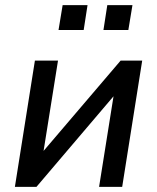

<svg xmlns="http://www.w3.org/2000/svg" viewBox="-20 -728 611 748"><path d="M38 0 116 -492H206L144 -104H119L450 -492H534L456 0H366L428 -389H453L122 0ZM383 -611 398 -708H496L480 -611ZM208 -611 224 -708H321L306 -611Z"/></svg>

Font: Nunito Sans 10pt SemiCondensed SemiBold
Style: Italic
Weight: 600
Width: 4
Italic angle: -9°
Designer: Vernon Adams
Foundry: Vernon Adams
Version: Version 3.101;gftools[0.9.27]